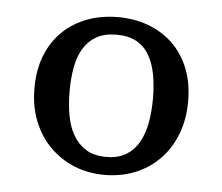

<svg xmlns="http://www.w3.org/2000/svg" viewBox="-38 -850 541 468"><g transform="rotate(5 233.0 -616.0)"><path d="M233 -423Q193 -423 159 -437Q125 -451 99.5 -476.5Q74 -502 59.5 -538Q45 -574 45 -619Q45 -665 59.5 -700.5Q74 -736 99.5 -760Q125 -784 159 -796.5Q193 -809 233 -809Q273 -809 307 -796.5Q341 -784 366.5 -760Q392 -736 406.5 -700.5Q421 -665 421 -619Q421 -574 406.5 -537.5Q392 -501 366.5 -475.5Q341 -450 307 -436.5Q273 -423 233 -423ZM234 -467Q263 -467 282.5 -479Q302 -491 313.5 -511.5Q325 -532 330 -559.5Q335 -587 335 -619Q335 -650 330 -677Q325 -704 313.5 -724Q302 -744 282.5 -755Q263 -766 233 -766Q204 -766 184.5 -755Q165 -744 153 -724.5Q141 -705 136 -678Q131 -651 131 -619Q131 -587 136 -559.5Q141 -532 153 -511.5Q165 -491 184.5 -479Q204 -467 234 -467Z"/></g></svg>

Font: Milonga
Style: Regular
Weight: 400
Designer: Pablo Impallari, Brenda Gallo, Rodrigo Fuenzalida
Foundry: Pablo Impallari, Brenda Gallo, Rodrigo Fuenzalida
Version: Version 1.000; ttfautohint (v0.93) -l 8 -r 50 -G 200 -x 14 -